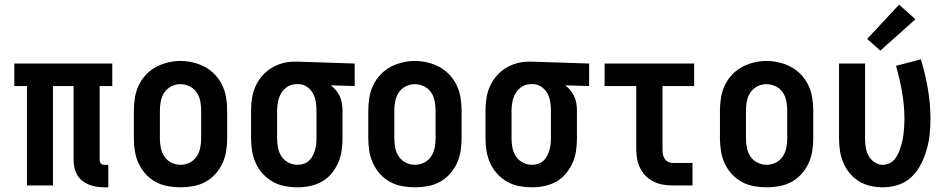

<svg xmlns="http://www.w3.org/2000/svg" viewBox="-20 -791 4040 819"><path d="M425 8Q409 8 392.5 5.5Q376 3 360.5 -3Q345 -9 331.5 -19.5Q318 -30 309.5 -44.5Q301 -59 297.5 -75.5Q294 -92 294 -108V-424H206V0H95V-424H41V-520H459V-424H405V-108Q405 -104 406.5 -100Q408 -96 410.5 -93Q413 -90 417 -89Q421 -88 425 -88H442V8Z M750 8Q723 8 695.5 3Q668 -2 644 -15Q620 -28 601.5 -48.5Q583 -69 571.5 -93.5Q560 -118 555.5 -145.5Q551 -173 551 -200V-320Q551 -347 555.5 -374.5Q560 -402 571.5 -426.5Q583 -451 602 -471.5Q621 -492 645 -505Q669 -518 696 -524.5Q723 -531 750 -531Q777 -531 804 -524.5Q831 -518 855 -505Q879 -492 898 -471.5Q917 -451 928.5 -426.5Q940 -402 944.5 -374.5Q949 -347 949 -320V-200Q949 -173 944.5 -145.5Q940 -118 928.5 -93.5Q917 -69 898.5 -48.5Q880 -28 856 -15Q832 -2 804.5 3Q777 8 750 8ZM750 -88Q770 -88 788.5 -97Q807 -106 818.5 -123Q830 -140 834 -160Q838 -180 838 -200V-320Q838 -340 834 -360.5Q830 -381 818.5 -397.5Q807 -414 788 -423Q769 -432 749 -432Q729 -432 710.5 -422.5Q692 -413 681 -396.5Q670 -380 666 -360Q662 -340 662 -320V-200Q662 -180 666 -160Q670 -140 681.5 -123Q693 -106 711.5 -97Q730 -88 750 -88Z M1249 8Q1222 8 1195 3Q1168 -2 1144 -15.5Q1120 -29 1101.5 -49Q1083 -69 1071.5 -94Q1060 -119 1055.5 -146Q1051 -173 1051 -200V-320Q1051 -346 1055 -372Q1059 -398 1069.5 -422Q1080 -446 1097 -466Q1114 -486 1136.5 -500Q1159 -514 1184 -521Q1209 -528 1235 -528Q1239 -528 1242.5 -528Q1246 -528 1250 -528L1493 -520V-424L1391 -427Q1403 -418 1413 -406Q1423 -394 1429.5 -380Q1436 -366 1438.5 -350.5Q1441 -335 1441 -320V-200Q1441 -173 1437 -146.5Q1433 -120 1422 -95.5Q1411 -71 1393.5 -50Q1376 -29 1352.5 -16Q1329 -3 1302.5 2.5Q1276 8 1249 8ZM1249 -88Q1262 -88 1274.5 -92Q1287 -96 1297 -104.5Q1307 -113 1313 -124.5Q1319 -136 1323 -148.5Q1327 -161 1328.5 -174Q1330 -187 1330 -200V-320Q1330 -339 1327 -357.5Q1324 -376 1315 -392.5Q1306 -409 1290.5 -420Q1275 -431 1256 -432H1250Q1248 -432 1246.5 -432Q1245 -432 1244 -432Q1224 -432 1207 -421.5Q1190 -411 1180 -394.5Q1170 -378 1166 -358.5Q1162 -339 1162 -320V-200Q1162 -180 1166 -160Q1170 -140 1181 -123.5Q1192 -107 1210.5 -97.5Q1229 -88 1249 -88Z M1750 8Q1723 8 1695.5 3Q1668 -2 1644 -15Q1620 -28 1601.5 -48.5Q1583 -69 1571.5 -93.5Q1560 -118 1555.5 -145.5Q1551 -173 1551 -200V-320Q1551 -347 1555.5 -374.5Q1560 -402 1571.5 -426.5Q1583 -451 1602 -471.5Q1621 -492 1645 -505Q1669 -518 1696 -524.5Q1723 -531 1750 -531Q1777 -531 1804 -524.5Q1831 -518 1855 -505Q1879 -492 1898 -471.5Q1917 -451 1928.5 -426.5Q1940 -402 1944.5 -374.5Q1949 -347 1949 -320V-200Q1949 -173 1944.5 -145.5Q1940 -118 1928.5 -93.5Q1917 -69 1898.5 -48.5Q1880 -28 1856 -15Q1832 -2 1804.5 3Q1777 8 1750 8ZM1750 -88Q1770 -88 1788.5 -97Q1807 -106 1818.5 -123Q1830 -140 1834 -160Q1838 -180 1838 -200V-320Q1838 -340 1834 -360.5Q1830 -381 1818.5 -397.5Q1807 -414 1788 -423Q1769 -432 1749 -432Q1729 -432 1710.5 -422.5Q1692 -413 1681 -396.5Q1670 -380 1666 -360Q1662 -340 1662 -320V-200Q1662 -180 1666 -160Q1670 -140 1681.5 -123Q1693 -106 1711.5 -97Q1730 -88 1750 -88Z M2249 8Q2222 8 2195 3Q2168 -2 2144 -15.5Q2120 -29 2101.5 -49Q2083 -69 2071.5 -94Q2060 -119 2055.5 -146Q2051 -173 2051 -200V-320Q2051 -346 2055 -372Q2059 -398 2069.5 -422Q2080 -446 2097 -466Q2114 -486 2136.5 -500Q2159 -514 2184 -521Q2209 -528 2235 -528Q2239 -528 2242.5 -528Q2246 -528 2250 -528L2493 -520V-424L2391 -427Q2403 -418 2413 -406Q2423 -394 2429.5 -380Q2436 -366 2438.5 -350.5Q2441 -335 2441 -320V-200Q2441 -173 2437 -146.5Q2433 -120 2422 -95.5Q2411 -71 2393.5 -50Q2376 -29 2352.5 -16Q2329 -3 2302.5 2.5Q2276 8 2249 8ZM2249 -88Q2262 -88 2274.5 -92Q2287 -96 2297 -104.5Q2307 -113 2313 -124.5Q2319 -136 2323 -148.5Q2327 -161 2328.5 -174Q2330 -187 2330 -200V-320Q2330 -339 2327 -357.5Q2324 -376 2315 -392.5Q2306 -409 2290.5 -420Q2275 -431 2256 -432H2250Q2248 -432 2246.5 -432Q2245 -432 2244 -432Q2224 -432 2207 -421.5Q2190 -411 2180 -394.5Q2170 -378 2166 -358.5Q2162 -339 2162 -320V-200Q2162 -180 2166 -160Q2170 -140 2181 -123.5Q2192 -107 2210.5 -97.5Q2229 -88 2249 -88Z M2849 0Q2828 0 2807.5 -3.5Q2787 -7 2768.5 -16Q2750 -25 2735 -40Q2720 -55 2710.5 -74Q2701 -93 2697.5 -113.5Q2694 -134 2694 -155V-424H2559V-520H2941V-424H2806V-155Q2806 -144 2807.5 -134Q2809 -124 2814.5 -115Q2820 -106 2829.5 -101Q2839 -96 2849 -96H2934V0Z M3250 8Q3223 8 3195.5 3Q3168 -2 3144 -15Q3120 -28 3101.5 -48.5Q3083 -69 3071.5 -93.5Q3060 -118 3055.5 -145.5Q3051 -173 3051 -200V-320Q3051 -347 3055.5 -374.5Q3060 -402 3071.5 -426.5Q3083 -451 3102 -471.5Q3121 -492 3145 -505Q3169 -518 3196 -524.5Q3223 -531 3250 -531Q3277 -531 3304 -524.5Q3331 -518 3355 -505Q3379 -492 3398 -471.5Q3417 -451 3428.5 -426.5Q3440 -402 3444.5 -374.5Q3449 -347 3449 -320V-200Q3449 -173 3444.5 -145.5Q3440 -118 3428.5 -93.5Q3417 -69 3398.5 -48.5Q3380 -28 3356 -15Q3332 -2 3304.5 3Q3277 8 3250 8ZM3250 -88Q3270 -88 3288.5 -97Q3307 -106 3318.5 -123Q3330 -140 3334 -160Q3338 -180 3338 -200V-320Q3338 -340 3334 -360.5Q3330 -381 3318.5 -397.5Q3307 -414 3288 -423Q3269 -432 3249 -432Q3229 -432 3210.5 -422.5Q3192 -413 3181 -396.5Q3170 -380 3166 -360Q3162 -340 3162 -320V-200Q3162 -180 3166 -160Q3170 -140 3181.5 -123Q3193 -106 3211.5 -97Q3230 -88 3250 -88Z M3746 8Q3719 8 3693 2Q3667 -4 3644.5 -17.5Q3622 -31 3605 -51.5Q3588 -72 3577.5 -96.5Q3567 -121 3563 -147.5Q3559 -174 3559 -200V-520H3670V-200Q3670 -181 3673 -162Q3676 -143 3685 -126.5Q3694 -110 3710.5 -99Q3727 -88 3745 -88Q3760 -88 3774 -94.5Q3788 -101 3797 -112.5Q3806 -124 3812 -137.5Q3818 -151 3822.5 -165.5Q3827 -180 3830 -194.5Q3833 -209 3834.5 -223.5Q3836 -238 3837 -253Q3838 -268 3838 -283Q3838 -340 3828 -397.5Q3818 -455 3802 -510L3908 -538Q3927 -476 3938 -412Q3949 -348 3949 -283Q3949 -250 3945.5 -217Q3942 -184 3932.5 -151.5Q3923 -119 3907.5 -89Q3892 -59 3868 -36Q3844 -13 3811.5 -2.5Q3779 8 3746 8ZM3735 -575 3679 -625 3815 -771 3885 -709Z"/></svg>

Font: Zed Mono
Style: Bold
Weight: 700
Monospace: yes
Designer: Belleve Invis
Foundry: Belleve Invis
Version: Version 1.0.0; ttfautohint (v1.8.4)